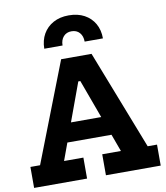

<svg xmlns="http://www.w3.org/2000/svg" viewBox="-105 -1107 1035 1194"><g transform="rotate(-10 412.0 -510.0)"><path d="M618.5 -361.5V-242H199V-361.5ZM753 -132.5H812V0H466V-132.5H584L380.5 -687.5L456.5 -604.5H358.5L428.5 -687.5L225 -132.5H347V0H12.5V-132.5H73.5L317 -759H509ZM595.5 -841.5Q595.5 -894.5 572.8 -934.5Q550 -974.5 508.5 -997Q467 -1019.5 410 -1019.5Q354 -1019.5 312.5 -996.8Q271 -974 248.2 -934Q225.5 -894 225 -841.5H340.5Q340.5 -876.5 359.5 -897.8Q378.5 -919 410 -919Q442.5 -919 461.2 -897.8Q480 -876.5 480 -841.5Z"/></g></svg>

Font: Hepta Slab
Style: Bold
Weight: 700
Designer: Michael LaGattuta
Foundry: Michael LaGattuta
Version: Version 1.100